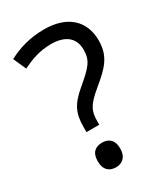

<svg xmlns="http://www.w3.org/2000/svg" viewBox="-183 -810 799 911"><g transform="rotate(-30 217.0 -355.0)"><path d="M140 -201H210V-218C210 -275 222 -302 290 -358C362 -418 408 -459 408 -549C408 -657 336 -724 209 -724C129 -724 65 -703 12 -675L43 -605C89 -627 137 -647 203 -647C281 -647 324 -611 324 -547C324 -487 301 -463 224 -398C159 -343 140 -303 140 -228ZM179 14C212 14 240 -6 240 -54C240 -103 212 -121 179 -121C143 -121 117 -103 117 -54C117 -6 143 14 179 14Z"/></g></svg>

Font: Noto Sans Math
Style: Regular
Weight: 400
Designer: Monotype Design Team, Delve Withrington, Jeff Kellem
Foundry: Monotype Imaging Inc., Delve Fonts LLC
Version: Version 3.000